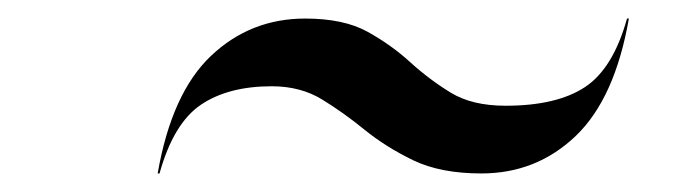

<svg xmlns="http://www.w3.org/2000/svg" viewBox="-20 -530 728 207"><path d="M273 -437Q226 -437 196.5 -417Q167 -397 152 -343H150Q165 -429.5 207.5 -469.8Q250 -510 309 -510Q350.5 -510 376.2 -495.8Q402 -481.5 422.2 -463Q442.5 -444.5 465.8 -430.2Q489 -416 525 -416Q580 -416 610.5 -436Q641 -456 656 -510H658Q643 -424 600.8 -383.5Q558.5 -343 499 -343Q455 -343 425.5 -357.2Q396 -371.5 373.2 -390Q350.5 -408.5 327.2 -422.8Q304 -437 273 -437Z"/></svg>

Font: Bodoni* 96pt
Style: Italic
Weight: 400
Italic angle: -13°
Version: Version 2.3